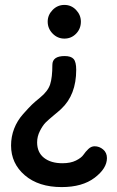

<svg xmlns="http://www.w3.org/2000/svg" viewBox="-20 -755 476 781"><path d="M25 -163Q25 -199 37.5 -231.5Q50 -264 74 -291Q98 -318 110 -329.5Q122 -341 143 -358Q175 -384 184 -412Q193 -440 193 -491Q193 -527 243 -527Q269 -527 279.5 -515Q290 -503 290 -471Q290 -369 229 -312Q223 -306 200 -287Q177 -268 165.5 -256.5Q154 -245 142.5 -222.5Q131 -200 131 -176Q131 -135 159 -113Q187 -91 234 -91Q267 -91 289 -102Q311 -113 319.5 -125.5Q328 -138 339.5 -149Q351 -160 365 -160Q384 -160 399.5 -147Q415 -134 415 -112Q415 -70 365 -32Q315 6 231 6Q137 6 81 -42Q25 -90 25 -163ZM174 -667Q174 -694 194 -714.5Q214 -735 242 -735Q270 -735 289.5 -714.5Q309 -694 309 -667Q309 -638 289.5 -618Q270 -598 242 -598Q214 -598 194 -618.5Q174 -639 174 -667Z"/></svg>

Font: Dosis
Style: Bold
Weight: 700
Designer: Edgar Tolentino, Pablo Impallari, Igino Marini
Foundry: Edgar Tolentino, Pablo Impallari, Igino Marini
Version: Version 1.007